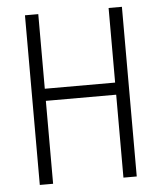

<svg xmlns="http://www.w3.org/2000/svg" viewBox="-52 -759 677 805"><g transform="rotate(-5 287.0 -357.0)"><path d="M491 0H435V-349H139V0H83V-714H139V-400H435V-714H491Z"/></g></svg>

Font: Noto Sans Lao Condensed Light
Style: Regular
Weight: 300
Width: 3
Designer: Monotype Design Team
Foundry: Monotype Imaging Inc.
Version: Version 2.003; ttfautohint (v1.8.4.7-5d5b)